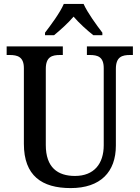

<svg xmlns="http://www.w3.org/2000/svg" viewBox="-20 -951 714 981"><path d="M210 -784V-771H256C288 -797 328 -833 356 -866C384 -833 425 -796 457 -771H503V-784C474 -822 427 -886 407 -931H306C287 -886 239 -822 210 -784ZM341 10C494 10 572 -73 572 -207V-599C572 -661 604 -670 645 -670H659V-714H424V-670H438C479 -670 510 -661 510 -603V-209C510 -115 461 -52 363 -52C275 -52 214 -95 214 -210V-599C214 -661 246 -670 287 -670H301V-714H14V-670H29C69 -670 102 -661 102 -603V-216C102 -53 194 10 341 10Z"/></svg>

Font: Noto Serif Hebrew SemiCondensed Medium
Style: Regular
Weight: 500
Width: 4
Designer: Monotype Design Team
Foundry: Monotype Imaging Inc.
Version: Version 2.004